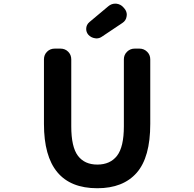

<svg xmlns="http://www.w3.org/2000/svg" viewBox="-20 -1002 1040 1030"><path d="M502 7.8Q215.8 7.8 215.8 -336.9V-683.6Q215.8 -708 232.4 -724.6Q249 -741.2 273.4 -741.2H304.7Q329.1 -741.2 345.7 -724.6Q362.3 -708 362.3 -683.6V-324.2Q362.3 -213.9 397.9 -166.5Q433.6 -119.1 502 -119.1Q571.3 -119.1 607.9 -166.5Q644.5 -213.9 644.5 -324.2V-683.6Q644.5 -708 661.6 -724.6Q678.7 -741.2 702.1 -741.2H728.5Q752 -741.2 769 -724.6Q786.1 -708 786.1 -683.6V-336.9Q786.1 -158.2 713.4 -75.2Q640.6 7.8 502 7.8ZM527.3 -805.7Q513.7 -795.9 497.1 -795.9Q493.2 -795.9 489.3 -796.9Q468.8 -799.8 454.1 -815.4Q442.4 -829.1 442.4 -846.7Q442.4 -869.1 460 -883.8L561.5 -968.8Q578.1 -982.4 597.7 -982.4Q600.6 -982.4 603.5 -982.4Q627.9 -979.5 642.6 -961.9L648.4 -955.1Q660.2 -940.4 660.2 -922.9Q660.2 -918.9 659.2 -914.1Q656.2 -891.6 636.7 -878.9Z"/></svg>

Font: Gen Jyuu Gothic Monospace Bold
Style: Bold
Weight: 700
Designer: [Source Han Sans]
Ryoko NISHIZUKA  (kana & ideographs); Paul D. Hunt (Latin, Greek & Cyrillic); Wenlong ZHANG  (bopomofo
Version: Version 1.002.20150607